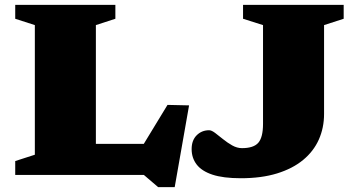

<svg xmlns="http://www.w3.org/2000/svg" viewBox="-20 -718 1450 788"><path d="M697 50H629L570.5 0H254.5L259.5 -127.5H601.5L533 -66.5L667.5 -287.5L756 -285.5ZM373.5 -615V0H42.5V-57L123 -83V-615L42.5 -641V-698H453.5V-641ZM1310 -250.5Q1310 -193.5 1288.5 -145.2Q1267 -97 1224 -61.5Q1181 -26 1117 -6.2Q1053 13.5 968.5 13.5Q896 13.5 851.8 -1.2Q807.5 -16 787 -43Q766.5 -70 766.5 -106Q766.5 -142 787.2 -162.8Q808 -183.5 838.5 -183.5Q848 -183.5 862.8 -172.5Q877.5 -161.5 895.2 -147Q913 -132.5 933 -121.2Q953 -110 973 -110Q1021 -110 1040.2 -132.2Q1059.5 -154.5 1059.5 -209.5V-615L977.5 -641V-698H1390.5V-641L1310 -615Z"/></svg>

Font: Newsreader 9pt ExtraBold
Style: Regular
Weight: 800
Designer: Hugues Gentile
Foundry: Production Type
Version: Version 1.003